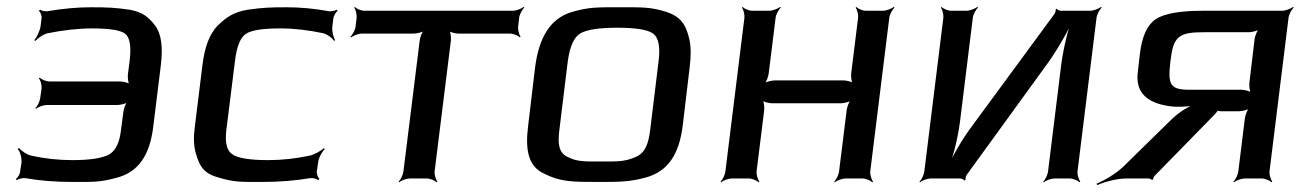

<svg xmlns="http://www.w3.org/2000/svg" viewBox="-20 -515 3765 554"><path d="M53 -1C92 6 138 10 190 10C249 10 269 11 316 -2C380 -18 412 -68 422 -148L444 -326C450 -376 447 -416 427 -442C408 -466 392 -480 354 -487C311 -493 293 -494 242 -494C202 -494 161 -490 119 -483C112 -481 99 -484 96 -487L92 -484C96 -481 101 -470 100 -463L97 -439C95 -426 86 -407 79 -399L82 -397C89 -405 105 -416 117 -419C163 -428 205 -433 245 -433C296 -433 329 -428 342 -417C355 -406 359 -380 354 -339L349 -300C348 -291 350 -274 354 -269L356 -271C352 -276 335 -280 326 -280H122C113 -280 99 -286 95 -291L92 -289C97 -284 101 -269 100 -260L96 -232C95 -223 88 -208 82 -203L84 -201C89 -206 105 -212 114 -212H318C327 -212 345 -216 350 -221L348 -223C343 -218 337 -201 336 -192L329 -139C325 -104 314 -81 296 -70C277 -59 242 -53 189 -53C150 -53 110 -57 70 -66C57 -69 41 -80 35 -88L31 -85C38 -78 43 -60 42 -46L38 -20C38 -13 31 -2 26 1L28 5C33 1 46 -2 53 -1Z M894 -20 898 -46C899 -60 910 -78 917 -85L915 -88C907 -80 887 -69 874 -66C832 -57 792 -53 753 -53C700 -53 665 -59 650 -70C634 -81 629 -104 633 -139L658 -339C663 -380 673 -406 689 -417C705 -428 738 -433 789 -433C829 -433 871 -428 913 -419C925 -416 939 -405 944 -397L947 -399C942 -407 937 -426 939 -439L942 -463C943 -470 950 -481 954 -484L952 -487C947 -484 934 -481 927 -483C888 -490 848 -494 808 -494C757 -494 739 -493 695 -487C654 -480 634 -466 609 -442C583 -416 570 -376 564 -326L542 -148C538 -118 539 -93 545 -73C556 -32 571 -13 613 -2C657 11 677 10 736 10C788 10 834 6 875 -1C882 -2 895 1 898 5L902 1C897 -2 894 -13 894 -20Z M1475 -438 1478 -464C1479 -473 1487 -488 1493 -493L1491 -495C1485 -490 1469 -484 1460 -484H1031C1022 -484 1008 -490 1004 -495L1002 -493C1006 -488 1010 -473 1009 -464L1006 -438C1005 -429 997 -414 991 -409L993 -407C999 -412 1014 -418 1023 -418H1173C1182 -418 1200 -422 1205 -427L1204 -429C1198 -424 1192 -407 1191 -398L1144 -20C1143 -11 1136 4 1130 9L1132 11C1137 6 1153 0 1162 0H1212C1221 0 1235 6 1240 11L1242 9C1238 4 1233 -11 1234 -20L1281 -398C1282 -407 1280 -424 1276 -429L1273 -427C1278 -422 1294 -418 1303 -418H1452C1461 -418 1476 -412 1480 -407L1482 -409C1478 -414 1474 -429 1475 -438Z M1970 -321C1974 -353 1974 -380 1969 -402C1959 -445 1944 -467 1902 -481C1857 -495 1832 -494 1769 -494C1706 -494 1681 -495 1632 -481C1566 -462 1535 -405 1524 -321L1504 -153C1495 -82 1504 -35 1550 -14C1597 10 1631 10 1707 10C1768 10 1796 10 1844 -3C1909 -21 1940 -72 1950 -153L1970 -321ZM1856 -140C1851 -100 1842 -74 1814 -62C1782 -48 1761 -49 1714 -49C1667 -49 1646 -48 1618 -62C1592 -74 1589 -100 1594 -140L1618 -336C1624 -381 1636 -408 1655 -419C1675 -430 1710 -435 1761 -435C1812 -435 1847 -430 1863 -419C1880 -408 1886 -381 1880 -336L1856 -140Z M2491 -20 2546 -464C2547 -473 2555 -488 2561 -493L2559 -495C2553 -490 2537 -484 2528 -484H2478C2469 -484 2455 -490 2451 -495L2449 -493C2453 -488 2457 -473 2456 -464L2436 -303C2435 -294 2437 -277 2441 -272L2444 -274C2439 -279 2423 -283 2414 -283H2216C2207 -283 2189 -279 2184 -274L2185 -272C2191 -277 2197 -294 2198 -303L2218 -464C2219 -473 2227 -488 2233 -493L2231 -495C2225 -490 2209 -484 2200 -484H2150C2141 -484 2127 -490 2123 -495L2121 -493C2125 -488 2129 -473 2128 -464L2073 -20C2072 -11 2065 4 2059 9L2061 11C2066 6 2082 0 2091 0H2141C2150 0 2164 6 2169 11L2171 9C2167 4 2162 -11 2163 -20L2185 -197C2186 -206 2184 -223 2180 -228L2178 -226C2182 -221 2199 -217 2208 -217H2406C2415 -217 2432 -221 2438 -226L2436 -228C2430 -223 2424 -206 2423 -197L2401 -20C2400 -11 2393 4 2387 9L2389 11C2394 6 2410 0 2419 0H2469C2478 0 2492 6 2497 11L2499 9C2495 4 2490 -11 2491 -20Z M2769 -10 3007 -338C3035 -378 3066 -433 3080 -467L3076 -468C3062 -434 3048 -374 3042 -328L3004 -20C3003 -11 2996 4 2990 9L2992 11C2997 6 3013 0 3022 0H3067C3076 0 3090 6 3095 11L3097 9C3093 4 3088 -11 3089 -20L3144 -464C3145 -473 3153 -488 3159 -493L3157 -495C3151 -490 3135 -484 3126 -484H3040C3037 -484 3030 -487 3029 -490L3026 -488C3027 -485 3025 -478 3022 -474L2786 -153C2757 -115 2726 -61 2713 -28L2716 -27C2730 -60 2744 -118 2750 -164L2787 -464C2788 -473 2796 -488 2802 -493L2800 -495C2794 -490 2778 -484 2769 -484H2724C2715 -484 2701 -490 2697 -495L2695 -493C2699 -488 2703 -473 2702 -464L2647 -20C2646 -11 2639 4 2633 9L2635 11C2640 6 2656 0 2665 0H2751C2754 0 2762 3 2762 6L2766 4C2765 1 2767 -7 2769 -10Z M3311 -7 3487 -187C3489 -189 3495 -197 3494 -198L3491 -197C3491 -195 3501 -194 3503 -194H3555C3564 -194 3581 -198 3587 -203L3585 -205C3580 -200 3573 -183 3572 -174L3553 -20C3552 -11 3545 4 3539 9L3541 11C3546 6 3562 0 3571 0H3621C3630 0 3644 6 3649 11L3651 9C3647 4 3642 -11 3643 -20L3698 -464C3699 -473 3707 -488 3713 -493L3711 -495C3705 -490 3689 -484 3680 -484H3452C3385 -484 3340 -476 3315 -460C3290 -443 3275 -410 3269 -359L3263 -307C3256 -251 3286 -219 3352 -209C3376 -205 3414 -207 3432 -213V-216C3413 -211 3382 -191 3363 -173L3220 -33C3199 -13 3164 7 3144 15L3146 19C3166 10 3203 0 3230 0H3295C3297 0 3303 3 3304 4L3307 3C3307 1 3309 -5 3311 -7ZM3454 -422H3583C3592 -422 3609 -426 3615 -431L3613 -433C3608 -428 3601 -411 3600 -402L3585 -276C3584 -267 3586 -250 3590 -245L3592 -247C3588 -252 3571 -256 3562 -256H3412C3354 -256 3350 -273 3357 -337L3359 -351C3367 -413 3388 -422 3454 -422Z"/></svg>

Font: Gamestation Storm Oblique 
Style: Italic
Weight: 400
Designer: Jonas Hecksher
Foundry: Jonas Hecksher, Playtypeª, e-types AS
Version: Version 1.003